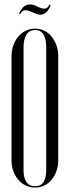

<svg xmlns="http://www.w3.org/2000/svg" viewBox="-20 -836 316 864"><path d="M32 -584Q32 -610 40 -632Q48 -654 62 -671Q76 -688 95.5 -697.5Q115 -707 138 -707Q161 -707 180 -697.5Q199 -688 212.5 -671Q226 -654 234 -632Q242 -610 242 -584V-113Q242 -88 234 -66Q226 -44 212.5 -27.5Q199 -11 180 -1.5Q161 8 138 8Q115 8 95.5 -1.5Q76 -11 62 -27.5Q48 -44 40 -66Q32 -88 32 -113ZM86 -69Q86 -36 99 -17Q112 2 138 2Q164 2 176 -17Q188 -36 188 -69V-624Q188 -660 176 -680.5Q164 -701 138 -701Q112 -701 99 -680.5Q86 -660 86 -624ZM71 -772 66 -775Q83 -816 115 -816Q120 -816 125.5 -815Q131 -814 136 -812L160 -801Q170 -797 180 -797Q194 -797 203 -816L208 -813Q192 -770 161 -770Q155 -770 148.5 -772Q142 -774 137 -776L121 -783Q105 -790 94 -790Q79 -790 71 -772Z"/></svg>

Font: Moniqa Cond Display
Style: Regular
Weight: 400
Width: 3
Designer: Rajesh Rajput
Foundry: Rajesh Rajput
Version: Version 1.000